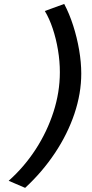

<svg xmlns="http://www.w3.org/2000/svg" viewBox="-20 -790 456 951"><path d="M104.5 140.5Q189.5 62 252 -31.8Q314.5 -125.5 348.5 -226.2Q382.5 -327 382.5 -425.5Q382.5 -481 372 -542.5Q361.5 -604 342.5 -663.2Q323.5 -722.5 298 -770.5L202 -735.5Q224.5 -698.5 241.2 -648.2Q258 -598 267.2 -542.2Q276.5 -486.5 276.5 -432.5Q276.5 -333.5 245 -235.8Q213.5 -138 156.8 -50.5Q100 37 23 105.5Z"/></svg>

Font: League Gothic SemiExpanded Italic
Style: Regular
Weight: 400
Width: 6
Designer: The League of Moveable Type
Version: Version 1.600; ttfautohint (v1.8.3)